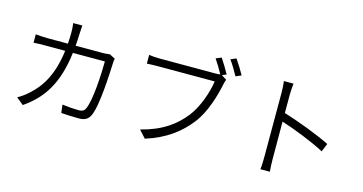

<svg xmlns="http://www.w3.org/2000/svg" viewBox="-88 -1253 3176 1682"><g transform="rotate(15 1500.0 -411.5)"><path d="M852 -577 801 -603C785 -601 767 -598 740 -598H492C495 -632 497 -667 498 -704C499 -728 501 -761 503 -784H420C424 -760 426 -725 426 -702C426 -665 424 -631 422 -598H240C202 -598 162 -601 129 -604V-528C163 -531 201 -531 241 -531H415C388 -314 311 -187 211 -99C183 -72 144 -45 114 -29L179 24C343 -89 449 -239 485 -531H775C775 -425 763 -170 723 -91C712 -67 692 -59 664 -59C622 -59 569 -63 514 -70L523 4C575 7 633 10 682 10C735 10 766 -6 786 -48C831 -143 843 -435 847 -529C847 -543 849 -560 852 -577Z M1882 -855 1832 -834C1858 -800 1891 -742 1914 -701L1964 -723C1943 -762 1906 -821 1882 -855ZM1843 -651 1797 -680 1835 -697C1815 -735 1778 -795 1755 -829L1705 -808C1728 -775 1760 -723 1781 -683C1766 -681 1752 -680 1740 -680C1696 -680 1285 -680 1231 -680C1198 -680 1161 -683 1135 -687V-608C1160 -609 1192 -611 1231 -611C1285 -611 1693 -611 1750 -611C1736 -513 1688 -369 1617 -277C1533 -169 1420 -84 1227 -35L1288 32C1472 -26 1589 -117 1680 -234C1759 -335 1808 -498 1829 -604C1833 -623 1837 -637 1843 -651Z M2341 -87C2341 -50 2340 -3 2335 28H2421C2418 -4 2416 -55 2416 -87L2415 -425C2526 -390 2704 -321 2813 -262L2844 -337C2736 -391 2547 -463 2415 -503V-670C2415 -698 2418 -741 2422 -771H2334C2339 -741 2341 -697 2341 -670C2341 -586 2341 -139 2341 -87Z"/></g></svg>

Font: Noto Sans KR DemiLight
Style: Regular
Weight: 350
Designer: Ryoko NISHIZUKA 西塚涼子 (kana, bopomofo & ideographs); Paul D. Hunt (Latin, Greek & Cyrillic); Sandoll Communications 산돌커뮤니
Foundry: Adobe
Version: Version 2.004;hotconv 1.0.118;makeotfexe 2.5.65603